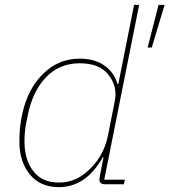

<svg xmlns="http://www.w3.org/2000/svg" viewBox="-20 -760 699 792"><path d="M659 -740 606 -564H589L634 -740ZM491 0H413Q390 0 390 -19Q390 -23 392 -35L407 -111H404Q334 12 223 12Q146 12 103 -40.5Q60 -93 60 -176Q60 -270 88.5 -346.5Q117 -423 174.5 -470.5Q232 -518 309 -518Q371 -518 411 -489.5Q451 -461 465 -413H468L533 -740H554L410 -19H495ZM223 -7Q285 -7 333 -47Q407 -107 426 -204L454 -346Q465 -403 428 -451Q391 -499 309 -499Q225 -499 169.5 -441Q114 -383 94 -282L87 -247Q81 -214 81 -176Q81 -102 117 -54.5Q153 -7 223 -7Z"/></svg>

Font: IBM Plex Sans Thin
Style: Italic
Weight: 100
Italic angle: -11.31°
Designer: Mike Abbink, Paul van der Laan, Pieter van Rosmalen
Foundry: Bold Monday
Version: Version 3.0